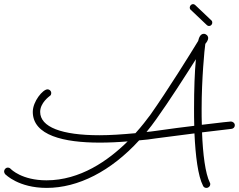

<svg xmlns="http://www.w3.org/2000/svg" viewBox="-69 -893 1166 937"><path d="M955 -2C933 -46 921 -140 917 -247C999 -257 1037 -261 1060 -264C1070 -265 1077 -272 1077 -282C1077 -293 1066 -300 1058 -300C1056 -300 1013 -296 916 -284C915 -310 915 -336 915 -363C915 -506 929 -654 933 -679C939 -686 947 -697 947 -707C947 -719 936 -728 926 -728C909 -728 902 -710 898 -693C859 -629 749 -452 665 -333C647 -309 623 -277 592 -243C527 -237 469 -233 416 -233C232 -233 127 -273 127 -347C127 -391 171 -422 173 -424C179 -427 181 -433 181 -439C181 -450 172 -457 163 -457C140 -457 91 -398 91 -347C91 -232 243 -197 417 -197C461 -197 508 -199 554 -203C459 -109 322 -13 158 -13C38 -13 -14 -66 -17 -69C-21 -73 -25 -75 -31 -75C-41 -75 -49 -66 -49 -56C-49 -52 -47 -47 -44 -43C-41 -41 21 24 159 24C312 24 472 -57 610 -208C639 -210 667 -214 694 -218C771 -228 832 -236 880 -242C885 -133 897 -34 922 14C925 21 932 24 938 24C949 24 957 16 957 6C957 3 957 0 955 -2ZM689 -254C674 -252 660 -250 646 -249C662 -269 679 -290 694 -312C757 -400 835 -522 887 -604C881 -543 878 -455 878 -364C878 -335 878 -307 879 -279C828 -273 766 -265 689 -254ZM962 -794 884 -868C881 -871 877 -873 873 -873C865 -873 857 -865 857 -856C857 -852 858 -848 862 -845L940 -771C943 -768 947 -766 951 -766C960 -766 967 -774 967 -782C967 -787 966 -791 962 -794Z"/></svg>

Font: Sacramento
Style: Regular
Weight: 400
Designer: Astigmatic (AOETI)
Foundry: Astigmatic (AOETI)
Version: Version 1.000